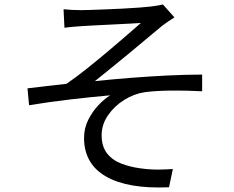

<svg xmlns="http://www.w3.org/2000/svg" viewBox="-20 -788 1040 852"><path d="M262 -747Q280 -745 299.5 -744Q319 -743 341 -743Q354 -743 384 -744Q414 -745 452 -746.5Q490 -748 528.5 -750Q567 -752 599.5 -754.5Q632 -757 649 -759Q666 -761 680 -763.5Q694 -766 703 -768L754 -711Q744 -705 727.5 -693.5Q711 -682 700 -674Q672 -651 633.5 -618.5Q595 -586 552.5 -551Q510 -516 470.5 -484Q431 -452 401 -428Q477 -436 559.5 -442.5Q642 -449 723.5 -453Q805 -457 877 -457V-383Q804 -387 736 -386Q668 -385 623 -379Q575 -372 531 -344.5Q487 -317 459 -276Q431 -235 431 -188Q431 -138 455 -107.5Q479 -77 518.5 -62Q558 -47 603 -41Q647 -35 683.5 -35.5Q720 -36 747 -38L730 43Q547 51 450 -5Q353 -61 353 -176Q353 -219 371.5 -256Q390 -293 417 -321.5Q444 -350 469 -365Q389 -358 294 -347Q199 -336 109 -321L102 -396Q143 -401 190 -406.5Q237 -412 275 -416Q316 -444 363 -481.5Q410 -519 456.5 -558Q503 -597 542 -631Q581 -665 605 -686Q589 -685 552.5 -683Q516 -681 473.5 -679Q431 -677 394.5 -675Q358 -673 342 -672Q323 -671 302.5 -669Q282 -667 266 -665Z"/></svg>

Font: Go Noto Current
Style: Regular
Weight: 400
Designer: Monotype Design Team
Foundry: Monotype Imaging Inc.
Version: Version 2.007; ttfautohint (v1.8) -l 8 -r 50 -G 200 -x 14 -D